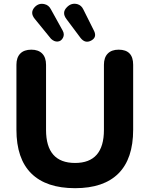

<svg xmlns="http://www.w3.org/2000/svg" viewBox="-20 -974 783 1005"><path d="M247 -771 163 -874Q135 -907 161 -936Q183 -960 214 -952Q235 -947 246 -926L308 -814Q319 -794 309.5 -776Q300 -758 282 -756.5Q264 -755 247 -771ZM402 -775 328 -874Q302 -908 330 -936Q354 -961 386 -952Q406 -946 416 -925L473 -811Q488 -778 457 -761.5Q426 -745 402 -775ZM373 11Q222 11 144 -66Q66 -143 66 -295V-635Q66 -673 86 -693.5Q106 -714 144 -714Q181 -714 201 -693.5Q221 -673 221 -635V-294Q221 -121 373 -121Q524 -121 524 -294V-635Q524 -673 544 -693.5Q564 -714 601 -714Q677 -714 677 -635V-295Q677 -143 600 -66Q523 11 373 11Z"/></svg>

Font: Nunito ExtraBold
Style: Regular
Weight: 800
Designer: Vernon Adams
Foundry: Vernon Adams
Version: Version 3.602